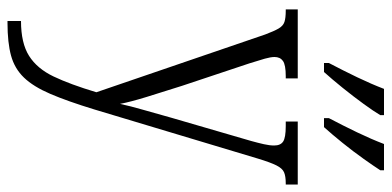

<svg xmlns="http://www.w3.org/2000/svg" viewBox="-286 -520 1044 512"><g transform="rotate(90 236.0 -264.0)"><path d="M36 202Q95 202 129 180.5Q163 159 184 115Q205 71 226 1L72 -449Q63 -473 56 -485Q49 -497 38.5 -500.5Q28 -504 8 -504H5V-536H189V-504H183Q153 -504 142.5 -496.5Q132 -489 132 -474Q132 -464 136.5 -448Q141 -432 149 -407L209 -227Q225 -177 238.5 -133Q252 -89 257 -62Q263 -90 273 -124.5Q283 -159 294 -199L356 -412Q361 -430 364.5 -445.5Q368 -461 368 -473Q368 -490 357.5 -497Q347 -504 316 -504H304V-536H472V-504H469Q450 -504 439.5 -499.5Q429 -495 421 -479Q413 -463 403 -430L272 6Q250 78 230.5 123.5Q211 169 187 194Q163 219 128.5 228.5Q94 238 41 238H36ZM295 -619Q315 -657 333 -694.5Q351 -732 364 -766H434V-756Q423 -739 403.5 -711.5Q384 -684 361 -655.5Q338 -627 319 -606H295ZM148 -619Q168 -657 186 -694.5Q204 -732 217 -766H287V-756Q277 -739 257 -711.5Q237 -684 214 -655.5Q191 -627 172 -606H148Z"/></g></svg>

Font: Noto Serif Condensed Light
Style: Regular
Weight: 300
Width: 3
Designer: Monotype Design Team
Foundry: Monotype Imaging Inc.
Version: Version 2.013